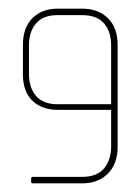

<svg xmlns="http://www.w3.org/2000/svg" viewBox="-20 -424 324 444"><path d="M170 0H55Q52 0 52 -4V-11Q52 -13 53 -14Q54 -15 55 -15H170Q204 -15 220.5 -34.5Q237 -54 237 -86V-170H113Q77 -170 55 -191Q33 -212 33 -252V-320Q33 -360 55 -382Q77 -404 113 -404H170Q207 -404 229.5 -382Q252 -360 252 -320V-85Q252 -45 229.5 -22.5Q207 0 170 0ZM237 -319Q237 -351 220.5 -370Q204 -389 170 -389H113Q80 -389 63.5 -370Q47 -351 47 -319V-253Q47 -221 63.5 -202Q80 -183 113 -183H237Z"/></svg>

Font: Chathura Thin
Style: Regular
Weight: 250
Designer: Appaji Ambarisha Darbha
Foundry: Aditya Fonts
Version: Version 1.002 2016